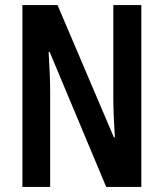

<svg xmlns="http://www.w3.org/2000/svg" viewBox="-20 -734 642 754"><path d="M535 0H397L175 -530H171Q174 -481 175.5 -441.5Q177 -402 177 -372V0H68V-714H206L427 -195H431Q428 -243 426.5 -281.5Q425 -320 425 -350V-714H535Z"/></svg>

Font: Noto Sans Lao UI ExtCond SemBd
Style: Regular
Weight: 600
Width: 2
Designer: Monotype Design Team
Foundry: Monotype Imaging Inc.
Version: Version 2.000; ttfautohint (v1.8.4.7-5d5b)